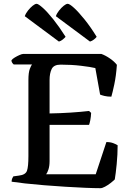

<svg xmlns="http://www.w3.org/2000/svg" viewBox="-20 -987 693 1007"><path d="M507 0Q476 0 428 -2Q380 -4 323.5 -7.5Q267 -11 211.5 -15.5Q156 -20 111 -25Q66 -30 41 -34Q41 -44 44 -51Q47 -58 50 -62L79 -66Q114 -70 121.5 -91.5Q129 -113 129 -168V-567Q129 -607 136.5 -626Q144 -645 148 -649H52Q49 -651 44.5 -657Q40 -663 40 -671Q45 -678 57.5 -685.5Q70 -693 82.5 -698.5Q95 -704 101 -704H512Q534 -696 557 -680Q580 -664 593 -647Q589 -589 579.5 -544.5Q570 -500 564 -480Q543 -480 527 -484Q511 -488 505 -491L480 -630Q455 -636 405 -642Q355 -648 298 -648Q262 -648 251 -625Q240 -602 240 -568V-392Q298 -393 351 -396.5Q404 -400 447 -405L458 -395Q457 -374 453.5 -356.5Q450 -339 447 -332H240V-142Q240 -116 234 -98Q228 -80 222 -73H482L538 -242Q559 -242 574.5 -236Q590 -230 597 -225Q597 -177 592 -126Q587 -75 582 -46Q574 -38 560 -27Q546 -16 531 -8Q516 0 507 0ZM289 -769 110 -902Q115 -917 127 -932Q139 -947 151.5 -957Q164 -967 172 -967Q181 -967 205 -945.5Q229 -924 260 -885Q291 -846 324 -794Q319 -788 309.5 -780Q300 -772 289 -769ZM452 -769 273 -902Q278 -917 290 -932Q302 -947 314.5 -957Q327 -967 335 -967Q345 -967 368.5 -945.5Q392 -924 423.5 -885Q455 -846 487 -794Q483 -788 473 -780Q463 -772 452 -769Z"/></svg>

Font: Texturina 72pt SemiBold
Style: Regular
Weight: 600
Designer: Guillermo Torres Carreño
Foundry: Omnibus-Type
Version: Version 1.002; ttfautohint (v1.8.3)